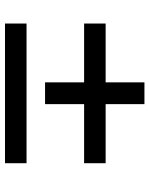

<svg xmlns="http://www.w3.org/2000/svg" viewBox="65 -662 597 767"><g transform="rotate(90 363.5 -278.5)"><path d="M396 -160H309V-316H74V-402H309V-557H396V-402H632V-316H396ZM632 0H74V-86H632Z"/></g></svg>

Font: Open Sauce Sans Medium Italic
Style: Regular
Weight: 500
Italic angle: -10°
Designer: Alfredo Marco Pradil
Foundry: Creative Sauce Fz LLC
Version: Version 1.477